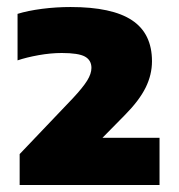

<svg xmlns="http://www.w3.org/2000/svg" viewBox="-20 -459 510 547"><path d="M434.5 -66.5V68H36V-20L187.5 -179Q216 -209.5 228.2 -229.2Q240.5 -249 240.5 -265.5Q240.5 -287.5 222 -297.8Q203.5 -308 156 -308Q124.5 -308 89.8 -301.8Q55 -295.5 30 -287V-419.5Q59 -428.5 99.5 -433.8Q140 -439 181 -439Q299.5 -439 356.2 -401.2Q413 -363.5 413 -284.5Q413 -246 394.8 -209.2Q376.5 -172.5 336.5 -132L272 -66.5Z"/></svg>

Font: Encode Sans Semi Expanded Black
Style: Regular
Weight: 900
Width: 6
Designer: Multiple Designers
Foundry: Impallari Type
Version: Version 2.000